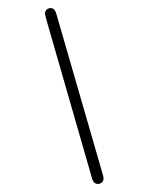

<svg xmlns="http://www.w3.org/2000/svg" viewBox="-87 -757 698 903"><g transform="rotate(10 262.5 -305.5)"><path d="M59.1 -668Q59.1 -680.2 67.6 -687Q76.2 -693.8 85 -693.8Q89.8 -693.8 94 -691.9Q98.1 -689.9 100.6 -688Q103 -686 106 -682.1Q108.9 -678.2 109.9 -675.5Q110.8 -672.9 113.5 -668.5Q116.2 -664.1 116.2 -663.1L455.1 27.8Q466.3 49.8 465.8 57.1Q465.8 68.4 457.5 75.7Q449.2 83 439 83Q421.9 83 412.1 62L67.9 -642.1Q59.1 -660.2 59.1 -668Z"/></g></svg>

Font: CMU Typewriter Text
Style: Light
Weight: 200
Version: Version 0.7.0